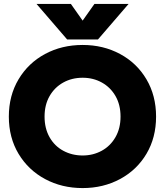

<svg xmlns="http://www.w3.org/2000/svg" viewBox="-20 -943 840 978"><path d="M166 -923H341L401 -838L461 -923H635L479 -742H322ZM25 -349Q25 -456 74.5 -539Q124 -622 209.5 -668Q295 -714 401 -714Q506 -714 591.5 -668Q677 -622 726 -539Q775 -456 775 -349Q775 -242 726 -159.5Q677 -77 591.5 -31Q506 15 401 15Q295 15 209.5 -31Q124 -77 74.5 -159.5Q25 -242 25 -349ZM594 -349Q594 -409 568.5 -453.5Q543 -498 499 -522.5Q455 -547 401 -547Q346 -547 302 -522.5Q258 -498 232.5 -453.5Q207 -409 207 -349Q207 -289 232.5 -244Q258 -199 302.5 -175Q347 -151 401 -151Q454 -151 498 -175Q542 -199 568 -244Q594 -289 594 -349Z"/></svg>

Font: Prompt
Style: Bold
Weight: 700
Designer: Katatrad Team
Foundry: CadsonDemak
Version: Version 1.000